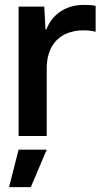

<svg xmlns="http://www.w3.org/2000/svg" viewBox="-20 -556 421 785"><path d="M56 0V-529H161L166 -436H170Q187 -482 227.5 -509Q268 -536 323 -536Q338 -536 350.5 -535Q363 -534 371 -532V-426Q361 -429 347.5 -430.5Q334 -432 321 -432Q279 -432 246 -416Q213 -400 193.5 -368Q174 -336 171 -287V0ZM17 209 56 56H171L106 209Z"/></svg>

Font: Mona Sans Expanded Medium
Style: Regular
Weight: 500
Width: 7
Designer: Deni Anggara
Foundry: GitHub
Version: Version 2.000